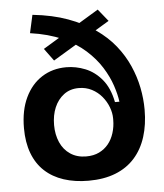

<svg xmlns="http://www.w3.org/2000/svg" viewBox="-52 -757 700 818"><g transform="rotate(-5 298.0 -348.5)"><path d="M294 14Q236 14 188.5 -1.5Q141 -17 107.5 -48Q74 -79 56.5 -125.5Q39 -172 39 -233Q39 -309 65 -363.5Q91 -418 136.5 -447Q182 -476 241 -476Q282 -476 322 -460Q362 -444 392.5 -407.5Q423 -371 435 -310H454Q450 -341 437 -380Q424 -419 399 -459Q374 -499 334 -535Q294 -571 236 -597Q178 -623 100 -634L117 -711Q202 -702 267.5 -678Q333 -654 382 -620Q431 -586 464.5 -544Q498 -502 518.5 -455.5Q539 -409 548.5 -361.5Q558 -314 558 -267Q558 -203 541.5 -151Q525 -99 492 -62Q459 -25 409.5 -5.5Q360 14 294 14ZM293 -90Q325 -90 348.5 -101.5Q372 -113 388 -132.5Q404 -152 412.5 -179Q421 -206 421 -235V-242Q421 -265 411.5 -290Q402 -315 384.5 -336Q367 -357 342 -370Q317 -383 286 -383Q249 -383 222.5 -363Q196 -343 182 -310Q168 -277 168 -235Q168 -194 182.5 -161Q197 -128 225.5 -109Q254 -90 293 -90ZM153 -562 396 -709 438 -657 192 -509Z"/></g></svg>

Font: Bricolage Grotesque 28pt SemiBold
Style: Regular
Weight: 600
Version: Version 1.001;gftools[0.9.33.dev8+g029e19f]